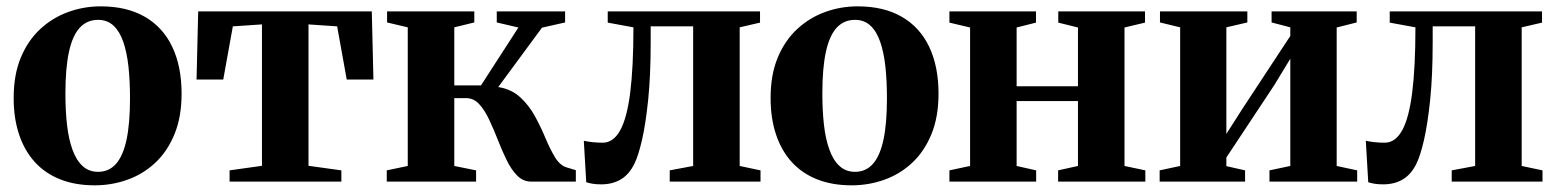

<svg xmlns="http://www.w3.org/2000/svg" viewBox="-20 -558 4780 590"><path d="M22 -257Q22 -328.5 44 -381.2Q66 -434 104 -469Q142 -504 189.8 -521.2Q237.5 -538.5 289.5 -538.5Q370 -538.5 425.5 -506.2Q481 -474 509.5 -413.8Q538 -353.5 538 -270Q538 -198.5 516 -145.2Q494 -92 456.5 -57.2Q419 -22.5 371 -5.5Q323 11.5 271 11.5Q211.5 11.5 165.2 -6.8Q119 -25 87.2 -59.8Q55.5 -94.5 38.8 -144.2Q22 -194 22 -257ZM281.5 -30Q314.5 -30 336.2 -54.2Q358 -78.5 368.8 -128.5Q379.5 -178.5 379.5 -256Q379.5 -309 374.8 -353Q370 -397 358.8 -429.5Q347.5 -462 328.5 -479.5Q309.5 -497 281.5 -497Q247.5 -497 225.2 -473Q203 -449 192 -399Q181 -349 181 -270.5Q181 -217.5 186 -173.8Q191 -130 202.8 -97.8Q214.5 -65.5 233.8 -47.8Q253 -30 281.5 -30Z M685.5 0V-34.5L785 -48.5V-483L695.5 -477L666 -313.5H584L589 -523H1122.5L1127.5 -313.5H1045.5L1016 -477L928 -483V-48.5L1029 -34.5V0Z M1168.5 0V-34.5L1233 -48V-474L1169.5 -489V-523H1437.5V-489L1376 -474V-295.5H1458L1573 -473.5L1506.5 -489V-523H1716.5V-489L1645.5 -473L1511 -290.5Q1551.5 -284 1578.5 -259.2Q1605.5 -234.5 1623.8 -201Q1642 -167.5 1656 -134Q1670 -100.5 1684.8 -75.8Q1699.5 -51 1720 -44L1749.5 -35V0H1612Q1587.5 0 1569.2 -18.5Q1551 -37 1536.8 -66.2Q1522.5 -95.5 1509.8 -128.2Q1497 -161 1483.2 -190.2Q1469.5 -219.5 1452.5 -238Q1435.5 -256.5 1412 -256.5H1376V-48L1443 -34.5V0Z M1827.5 8.5Q1811.5 8.5 1800.2 6.5Q1789 4.5 1781.5 2L1774 -125.5Q1784 -123 1800.2 -121.2Q1816.5 -119.5 1832 -119.5Q1864.5 -119.5 1885.5 -157Q1906.5 -194.5 1916.5 -273Q1926.5 -351.5 1926.5 -474L1847.5 -488.5V-523H2315.5V-488.5L2253 -474V-48L2317 -34.5V0H2038V-34.5L2110 -48V-477H1979.5V-428Q1979.5 -326.5 1971.8 -251.5Q1964 -176.5 1952.8 -127.8Q1941.5 -79 1930 -56Q1914 -22.5 1888.2 -7Q1862.5 8.5 1827.5 8.5Z M2348 -257Q2348 -328.5 2370 -381.2Q2392 -434 2430 -469Q2468 -504 2515.8 -521.2Q2563.5 -538.5 2615.5 -538.5Q2696 -538.5 2751.5 -506.2Q2807 -474 2835.5 -413.8Q2864 -353.5 2864 -270Q2864 -198.5 2842 -145.2Q2820 -92 2782.5 -57.2Q2745 -22.5 2697 -5.5Q2649 11.5 2597 11.5Q2537.5 11.5 2491.2 -6.8Q2445 -25 2413.2 -59.8Q2381.5 -94.5 2364.8 -144.2Q2348 -194 2348 -257ZM2607.5 -30Q2640.5 -30 2662.2 -54.2Q2684 -78.5 2694.8 -128.5Q2705.5 -178.5 2705.5 -256Q2705.5 -309 2700.8 -353Q2696 -397 2684.8 -429.5Q2673.5 -462 2654.5 -479.5Q2635.5 -497 2607.5 -497Q2573.5 -497 2551.2 -473Q2529 -449 2518 -399Q2507 -349 2507 -270.5Q2507 -217.5 2512 -173.8Q2517 -130 2528.8 -97.8Q2540.5 -65.5 2559.8 -47.8Q2579 -30 2607.5 -30Z M2897.5 0V-34.5L2961 -48V-473.5L2897.5 -488.5V-523H3163.5V-488.5L3104 -473.5V-293H3292.5V-473.5L3232 -488.5V-523H3498.5V-488.5L3435.5 -473.5V-48L3499.5 -34.5V0H3231.5V-34.5L3292.5 -48V-247.5H3104V-48L3164 -34.5V0Z M3543.5 0V-34.5L3606.5 -48V-474L3544.5 -489V-523H3813V-489L3748.5 -474V-146.5L3798 -224L3945 -447.5V-474L3887.5 -489V-523H4149V-489L4087.5 -473.5V-48L4150.5 -34.5V0H3881V-34.5L3945 -48V-377.5L3895.5 -296L3748.5 -74V-47.5L3806 -34.5V0Z M4230.5 8.5Q4214.5 8.5 4203.2 6.5Q4192 4.5 4184.5 2L4177 -125.5Q4187 -123 4203.2 -121.2Q4219.5 -119.5 4235 -119.5Q4267.5 -119.5 4288.5 -157Q4309.5 -194.5 4319.5 -273Q4329.5 -351.5 4329.5 -474L4250.5 -488.5V-523H4718.5V-488.5L4656 -474V-48L4720 -34.5V0H4441V-34.5L4513 -48V-477H4382.5V-428Q4382.5 -326.5 4374.8 -251.5Q4367 -176.5 4355.8 -127.8Q4344.5 -79 4333 -56Q4317 -22.5 4291.2 -7Q4265.5 8.5 4230.5 8.5Z"/></svg>

Font: Merriweather 96pt
Style: Bold
Weight: 700
Version: Version 2.100